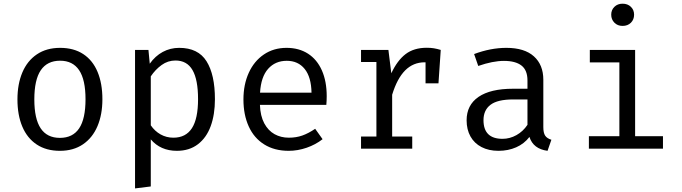

<svg xmlns="http://www.w3.org/2000/svg" viewBox="-20 -813 3732 1050"><path d="M540 -270.3Q540 -186.7 513.1 -123.1Q486.2 -59.5 433.8 -23.8Q381.5 11.8 307.7 11.8Q232.8 11.8 180.8 -22.8Q128.7 -57.4 102.1 -120.5Q75.4 -183.6 75.4 -269.2Q75.4 -353.3 102.3 -416.9Q129.2 -480.5 181.8 -515.9Q234.4 -551.3 308.7 -551.3Q383.6 -551.3 435.4 -517.2Q487.2 -483.1 513.6 -419.7Q540 -356.4 540 -270.3ZM167.7 -269.2Q167.7 -163.1 202.6 -111Q237.4 -59 307.7 -59Q377.9 -59 412.8 -111Q447.7 -163.1 447.7 -270.3Q447.7 -376.9 412.8 -429Q377.9 -481 308.7 -481Q238.5 -481 203.1 -429Q167.7 -376.9 167.7 -269.2Z M1155.4 -270.3Q1155.4 -186.7 1132.3 -123.3Q1109.2 -60 1062.3 -24.1Q1015.4 11.8 947.2 11.8Q857.9 11.8 804.6 -50.8V206.7L718.5 217.4V-540H791.8L799 -464.6Q828.7 -506.7 870 -529Q911.3 -551.3 960 -551.3Q1063.6 -551.3 1109.5 -477.9Q1155.4 -404.6 1155.4 -270.3ZM804.6 -395.4V-127.7Q826.2 -95.9 858.2 -77.9Q890.3 -60 928.2 -60Q995.9 -60 1029.5 -111.8Q1063.1 -163.6 1063.1 -270.8Q1063.1 -377.4 1032.8 -429.7Q1002.6 -482.1 939.5 -482.1Q897.9 -482.1 863.8 -457.4Q829.7 -432.8 804.6 -395.4Z M1401.5 -239.5Q1403.6 -179 1425.1 -138.7Q1446.7 -98.5 1481.5 -79.2Q1516.4 -60 1559.5 -60Q1599.5 -60 1633.1 -71.8Q1666.7 -83.6 1703.6 -108.7L1744.1 -51.8Q1706.2 -22.1 1657.2 -5.1Q1608.2 11.8 1558.5 11.8Q1481 11.8 1425.1 -23.1Q1369.2 -57.9 1340.3 -121.5Q1311.3 -185.1 1311.3 -269.2Q1311.3 -350.8 1340.5 -414.9Q1369.7 -479 1423.1 -515.1Q1476.4 -551.3 1547.2 -551.3Q1614.9 -551.3 1664.4 -519.5Q1713.8 -487.7 1740.3 -427.9Q1766.7 -368.2 1766.7 -286.7Q1766.7 -263.1 1764.6 -239.5ZM1402.1 -306.2H1683.6Q1682.1 -391.3 1646.2 -435.9Q1610.3 -480.5 1548.2 -480.5Q1485.6 -480.5 1446.4 -436.7Q1407.2 -392.8 1402.1 -306.2Z M2390.3 -540 2377.9 -357.4H2307.2V-472.3H2302.6Q2240 -472.3 2195.9 -428.2Q2151.8 -384.1 2124.6 -294.9V-66.2H2234.4V0H1954.4V-66.2H2038.5V-473.8H1954.4V-540H2104.1L2120 -412.3Q2152.8 -482.6 2198.2 -517.2Q2243.6 -551.8 2313.8 -551.8Q2334.9 -551.8 2352.3 -549Q2369.7 -546.2 2390.3 -540Z M2951.3 -117.9Q2951.3 -86.2 2961.5 -71Q2971.8 -55.9 2995.4 -48.7L2974.4 11.8Q2896.4 1.5 2875.4 -64.1Q2846.7 -26.7 2802.8 -7.4Q2759 11.8 2706.2 11.8Q2652.8 11.8 2613.3 -8.7Q2573.8 -29.2 2552.8 -66.9Q2531.8 -104.6 2531.8 -154.9Q2531.8 -238.5 2596.9 -283.1Q2662.1 -327.7 2785.1 -327.7H2864.6V-372.8Q2864.6 -429.2 2831.8 -454.6Q2799 -480 2735.9 -480Q2674.9 -480 2595.4 -452.3L2572.8 -517.4Q2663.1 -551.3 2749.2 -551.3Q2848.2 -551.3 2899.7 -504.9Q2951.3 -458.5 2951.3 -376.9ZM2864.6 -130.3V-269.2H2786.7Q2701 -269.2 2662.6 -240Q2624.1 -210.8 2624.1 -155.9Q2624.1 -53.8 2728.2 -53.8Q2768.2 -53.8 2804.4 -74.1Q2840.5 -94.4 2864.6 -130.3Z M3447.7 -732.8Q3447.7 -706.2 3430.3 -688.7Q3412.8 -671.3 3384.6 -671.3Q3357.4 -671.3 3340 -689Q3322.6 -706.7 3322.6 -732.8Q3322.6 -758.5 3340 -775.6Q3357.4 -792.8 3384.6 -792.8Q3412.8 -792.8 3430.3 -775.6Q3447.7 -758.5 3447.7 -732.8ZM3205.6 -540H3453.3V-68.2H3605.6V0H3200.5V-68.2H3367.2V-471.8H3205.6Z"/></svg>

Font: Fira Code Fixed
Style: Regular
Weight: 400
Monospace: yes
Designer: Carrois Corporate, Edenspiekermann AG, Nikita Prokopov
Foundry: Carrois Corporate, Edenspiekermann AG, Nikita Prokopov
Version: Version 5.002